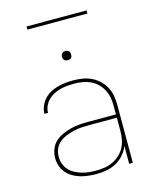

<svg xmlns="http://www.w3.org/2000/svg" viewBox="-130 -971 859 1066"><g transform="rotate(-15 300.0 -438.0)"><path d="M292 8Q269 8 245.5 5.5Q222 3 199.5 -3.5Q177 -10 156.5 -22Q136 -34 121 -51.5Q106 -69 98.5 -91.5Q91 -114 91 -138Q91 -163 100.5 -187.5Q110 -212 128.5 -229Q147 -246 170.5 -256.5Q194 -267 219 -273.5Q244 -280 269.5 -282Q295 -284 320 -284H480V-336Q480 -360 475.5 -383.5Q471 -407 459.5 -428Q448 -449 430.5 -465.5Q413 -482 391 -492Q369 -502 345.5 -505.5Q322 -509 298 -509Q278 -509 258 -507Q238 -505 218.5 -500Q199 -495 181 -485.5Q163 -476 149 -462Q135 -448 126.5 -429Q118 -410 118 -390H97Q98 -413 106.5 -434Q115 -455 130.5 -472Q146 -489 166 -500Q186 -511 208 -517Q230 -523 252.5 -525.5Q275 -528 298 -528Q324 -528 350.5 -524Q377 -520 401 -509Q425 -498 445 -479.5Q465 -461 478 -438Q491 -415 496 -388.5Q501 -362 501 -336V0H480V-102Q469 -75 449.5 -53Q430 -31 404.5 -17Q379 -3 350 2.5Q321 8 292 8ZM295 -11Q319 -11 343.5 -15Q368 -19 390 -29.5Q412 -40 430 -56.5Q448 -73 459.5 -94.5Q471 -116 475.5 -140.5Q480 -165 480 -189V-265H320Q297 -265 274.5 -263.5Q252 -262 230 -256.5Q208 -251 186.5 -242.5Q165 -234 147.5 -219.5Q130 -205 121 -183.5Q112 -162 112 -139Q112 -118 119 -98Q126 -78 140 -62.5Q154 -47 173 -37Q192 -27 212 -21Q232 -15 253 -13Q274 -11 295 -11ZM300 -644Q295 -644 289.5 -645.5Q284 -647 280.5 -650.5Q277 -654 275 -659.5Q273 -665 273 -670Q273 -675 275 -680.5Q277 -686 280.5 -689.5Q284 -693 289.5 -695Q295 -697 300 -697Q305 -697 310.5 -695Q316 -693 319.5 -689.5Q323 -686 324.5 -680.5Q326 -675 326 -670Q326 -665 324.5 -659.5Q323 -654 319.5 -650.5Q316 -647 310.5 -645.5Q305 -644 300 -644ZM127 -866V-884H472V-866Z"/></g></svg>

Font: Iosevka Aile Thin
Style: Regular
Weight: 100
Designer: Belleve Invis
Foundry: Belleve Invis
Version: Version 31.1.0; ttfautohint (v1.8.4)